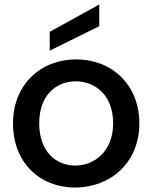

<svg xmlns="http://www.w3.org/2000/svg" viewBox="-20 -827 680 857"><path d="M315 10C474 10 602 -102 602 -276C602 -450 478 -562 320 -562C162 -562 38 -450 38 -276C38 -102 157 10 315 10ZM155 -277C155 -404 233 -464 318 -464C403 -464 485 -404 485 -277C485 -150 400 -88 316 -88C230 -88 155 -150 155 -277ZM202 -601 423 -710V-807L202 -685Z"/></svg>

Font: Malmofest Medium
Style: Regular
Weight: 500
Designer: Jonny Pinhorn (Poppins), Kolossal
Version: Version 1.004;Glyphs 3.1.2 (3151)